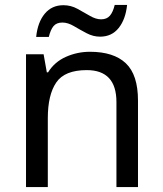

<svg xmlns="http://www.w3.org/2000/svg" viewBox="-20 -755 658 775"><path d="M343 -546Q439 -546 488 -499.5Q537 -453 537 -349V0H450V-343Q450 -472 330 -472Q241 -472 207 -422Q173 -372 173 -278V0H85V-536H156L169 -463H174Q200 -505 246 -525.5Q292 -546 343 -546ZM126 -606Q132 -665 160.5 -699.5Q189 -734 236 -734Q266 -734 292.5 -719.5Q319 -705 343 -691Q367 -677 388 -677Q411 -677 423.5 -691.5Q436 -706 443 -735H493Q487 -677 459 -642Q431 -607 384 -607Q356 -607 329.5 -621Q303 -635 278.5 -649.5Q254 -664 232 -664Q208 -664 196 -649.5Q184 -635 177 -606Z"/></svg>

Font: Noto Sans Imperial Aramaic
Style: Regular
Weight: 400
Designer: Monotype Design Team
Foundry: Monotype Imaging Inc.
Version: Version 2.001; ttfautohint (v1.8.4.7-5d5b)